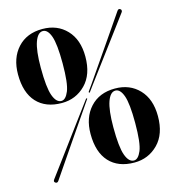

<svg xmlns="http://www.w3.org/2000/svg" viewBox="-107 -802 833 906"><g transform="rotate(-15 309.0 -349.0)"><path d="M181.5 -710.5Q254 -710.5 299.2 -663Q344.5 -615.5 344.5 -532.5Q344.5 -444.5 297.2 -396.8Q250 -349 181.5 -349Q102.5 -349 59 -396.2Q15.5 -443.5 15.5 -532.5Q15.5 -612.5 60.2 -661.5Q105 -710.5 181.5 -710.5ZM232.5 -529Q232.5 -623.5 218.8 -662Q205 -700.5 181.5 -700.5Q156.5 -700.5 142 -659.8Q127.5 -619 127.5 -536Q127.5 -438.5 142 -398.8Q156.5 -359 181.5 -359Q202.5 -359 217.5 -395.2Q232.5 -431.5 232.5 -529ZM322.5 -365.5Q320 -360.5 318 -363.5Q314.5 -365 317.5 -369Q321 -373.5 338.8 -399Q356.5 -424.5 382 -461.8Q407.5 -499 435.8 -539.8Q464 -580.5 488.8 -616.8Q513.5 -653 529.5 -676.2Q545.5 -699.5 546.5 -701Q554 -712 563 -704.5Q566.5 -702 566.5 -697Q566.5 -692 563 -688.5Q562 -687 545.2 -664.5Q528.5 -642 502.2 -606.8Q476 -571.5 446.2 -531.8Q416.5 -492 389.5 -455.8Q362.5 -419.5 344 -394.8Q325.5 -370 322.5 -365.5ZM294.5 -337Q297 -342 300 -339.5Q303.5 -338 298.5 -333.5Q295.5 -329 278 -303.5Q260.5 -278 234.8 -240.5Q209 -203 180.8 -161.8Q152.5 -120.5 127.5 -83.8Q102.5 -47 86.2 -23.2Q70 0.5 69 2Q62 11.5 53 5Q44.5 -1 53.5 -12Q54.5 -13.5 71.5 -36.2Q88.5 -59 114.8 -94.5Q141 -130 170.8 -170.2Q200.5 -210.5 227.5 -246.8Q254.5 -283 272.8 -307.8Q291 -332.5 294.5 -337ZM439.5 -350.5Q512 -350.5 557.2 -303Q602.5 -255.5 602.5 -172.5Q602.5 -84.5 555.2 -36.8Q508 11 439.5 11Q360.5 11 317 -36.2Q273.5 -83.5 273.5 -172.5Q273.5 -252.5 318.2 -301.5Q363 -350.5 439.5 -350.5ZM490.5 -169Q490.5 -263.5 476.8 -302Q463 -340.5 439.5 -340.5Q414.5 -340.5 400 -299.8Q385.5 -259 385.5 -176Q385.5 -78.5 400 -38.8Q414.5 1 439.5 1Q460.5 1 475.5 -35.2Q490.5 -71.5 490.5 -169Z"/></g></svg>

Font: Fraunces 144pt S000
Style: Bold
Weight: 700
Version: Version 1.000; ttfautohint (v1.8.3)